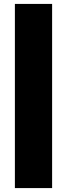

<svg xmlns="http://www.w3.org/2000/svg" viewBox="-20 -796 342 980"><path d="M56 164V-776H246V164Z"/></svg>

Font: Commissioner Black
Style: Regular
Weight: 900
Designer: Kostas Bartsokas
Foundry: Kostas Bartsokas
Version: Version 1.000; ttfautohint (v1.8.3)